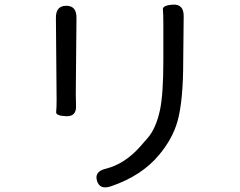

<svg xmlns="http://www.w3.org/2000/svg" viewBox="-20 -776 1040 831"><path d="M461 30Q412 47 400 7Q387 -34 439 -46Q521 -67 587 -142Q604 -161 621 -181Q655 -221 672 -298Q687 -366 687 -514V-672Q687 -717 685 -735Q683 -753 729 -756Q776 -758 775 -705L773 -510Q773 -339 748 -250Q726 -174 668 -105Q593 -15 461 30ZM266 -273Q221 -275 223 -291Q225 -307 225 -346L222 -698Q221 -751 267 -751Q312 -751 311 -698L308 -370Q308 -345 309 -320Q312 -271 266 -273Z"/></svg>

Font: Resource Han Rounded HK
Style: Regular
Weight: 400
Designer: Cyano Hao (round all glyphs); Ryoko NISHIZUKA  (kana, bopomofo & ideographs); Paul D. Hunt (Latin, Greek & Cyrillic); Sa
Foundry: Cyano Hao
Version: 0.990